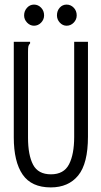

<svg xmlns="http://www.w3.org/2000/svg" viewBox="-20 -805 440 836"><path d="M201 11Q117 11 78.5 -45Q40 -101 40 -207V-623H111V-616Q105 -610 103.5 -603Q102 -596 102 -579V-206Q102 -130 124 -88Q146 -46 202 -46Q258 -46 280.5 -89.5Q303 -133 303 -209V-623H363V-210Q363 -93 320.5 -41Q278 11 201 11ZM128 -693Q111 -693 98 -706.5Q85 -720 85 -738Q85 -757 97.5 -771Q110 -785 128 -785Q146 -785 159 -771.5Q172 -758 172 -738Q172 -720 159 -706.5Q146 -693 128 -693ZM270 -693Q253 -693 240.5 -706.5Q228 -720 228 -738Q228 -758 240 -771.5Q252 -785 270 -785Q288 -785 301 -771.5Q314 -758 314 -738Q314 -720 301 -706.5Q288 -693 270 -693Z"/></svg>

Font: Inconsolata Condensed
Style: Regular
Weight: 400
Width: 3
Monospace: yes
Designer: Raph Levien, Cyreal, Brenton Simpson
Foundry: Raph Levien, Cyreal, Google
Version: Version 3.000; ttfautohint (v1.8.2.53-6de2)